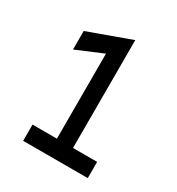

<svg xmlns="http://www.w3.org/2000/svg" viewBox="-124 -820 590 640"><g transform="rotate(30 171.0 -500.0)"><path d="M150.9 -651.4 48.8 -608.4V-679.7L212.9 -739.3V-324.2H305.7V-261.7H57.1V-324.2H150.9Z"/></g></svg>

Font: Eligible
Style: Regular
Weight: 500
Version: Version 1.1